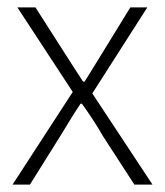

<svg xmlns="http://www.w3.org/2000/svg" viewBox="-20 -500 447 520"><path d="M14 0 177 -251 27 -480H76L154 -358Q166 -339 179 -319Q192 -299 205 -279H209Q222 -299 234 -319Q246 -339 258 -358L333 -480H379L230 -247L393 0H344L259 -131Q246 -154 231.5 -176Q217 -198 202 -219H198Q184 -198 170.5 -176Q157 -154 143 -131L61 0Z"/></svg>

Font: Source Sans 3 ExtraLight Light
Style: Regular
Weight: 300
Version: Version 3.052;hotconv 1.1.0;makeotfexe 2.6.0